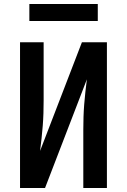

<svg xmlns="http://www.w3.org/2000/svg" viewBox="-20 -948 640 968"><path d="M81 0V-735H200V-441Q200 -409 199 -377Q198 -345 195.5 -313.5Q193 -282 189.5 -250Q186 -218 182 -187L393 -735H519V0H400V-294Q400 -326 401 -358Q402 -390 404.5 -421.5Q407 -453 410.5 -485Q414 -517 418 -548L207 0ZM128 -842V-928H473V-842Z"/></svg>

Font: Iosevka Extended
Style: Bold
Weight: 700
Width: 7
Monospace: yes
Designer: Belleve Invis
Foundry: Belleve Invis
Version: Version 32.5.0; ttfautohint (v1.8.4)